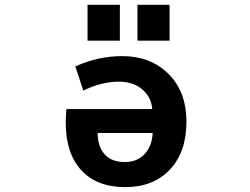

<svg xmlns="http://www.w3.org/2000/svg" viewBox="-20 -768 1040 800"><path d="M614.3 -313.5Q610.4 -363.3 572.8 -395.5Q535.2 -427.7 475.6 -427.7Q403.3 -427.7 327.1 -390.6L293.9 -491.2Q388.7 -534.2 489.3 -534.2Q607.4 -534.2 682.1 -460Q756.8 -385.7 756.8 -260.7Q756.8 -134.8 688 -61.5Q619.1 11.7 501.5 11.7Q383.8 11.7 318.8 -58.6Q253.9 -128.9 253.9 -257.8Q253.9 -283.2 256.8 -313.5ZM616.2 -213.9H386.7Q387.7 -156.2 416.5 -124.5Q445.3 -92.8 500 -92.8Q550.8 -92.8 582 -125.5Q613.3 -158.2 616.2 -213.9ZM344.7 -598.6V-748H479.5V-598.6ZM552.7 -598.6V-748H686.5V-598.6Z"/></svg>

Font: Gen Shin Gothic Monospace Bold
Style: Bold
Weight: 700
Designer: [Source Han Sans]
Ryoko NISHIZUKA  (kana & ideographs); Paul D. Hunt (Latin, Greek & Cyrillic); Wenlong ZHANG  (bopomofo
Version: Version 1.002.20150607